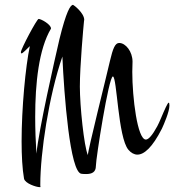

<svg xmlns="http://www.w3.org/2000/svg" viewBox="-20 -746 718 791"><path d="M143 25C146 25 147 25 147 24C146 23 146 19 146 14C146 -115 181 -351 237 -513C244 -357 268 -33 316 -30C323 -29 330 -29 335 -29C359 -29 375 -37 375 -62C375 -92 428 -431 445 -431C462 -431 466 -179 509 -129C520 -116 533 -109 546 -109C573 -109 607 -137 647 -216C655 -233 678 -286 678 -311C678 -319 677 -323 675 -323C673 -323 669 -317 663 -304C651 -279 637 -242 628 -226C608 -189 592 -171 581 -171C546 -171 525 -344 525 -450C525 -465 526 -479 526 -492C526 -533 498 -569 471 -569C454 -569 445 -546 433 -495C418 -429 342 -127 342 -107C326 -144 309 -310 309 -389C309 -475 324 -639 326 -658C326 -661 327 -663 327 -664C327 -693 283 -726 281 -726C270 -726 253 -699 225 -585C205 -499 140 -212 130 -113C127 -161 125 -212 125 -264C125 -404 140 -544 190 -628V-629C190 -645 150 -668 139 -668C132 -668 66 -544 66 -531C66 -528 67 -526 69 -526C73 -526 91 -544 103 -556C85 -472 69 -299 69 -164C69 -104 72 -50 79 -10C83 10 130 25 143 25Z"/></svg>

Font: Comforter
Style: Regular
Weight: 400
Designer: Robert E. Leuschke
Foundry: Robert E. Leuschke
Version: Version 1.013; ttfautohint (v1.8.3)